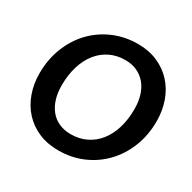

<svg xmlns="http://www.w3.org/2000/svg" viewBox="-148 -806 965 963"><g transform="rotate(30 334.0 -324.5)"><path d="M660.6 -366.2Q660.6 -286.1 633.8 -218Q606.9 -149.9 559.3 -99.9Q511.7 -49.8 446.8 -21.5Q381.8 6.8 305.2 6.8Q241.7 6.8 190.9 -15.1Q140.1 -37.1 104.7 -75.9Q69.3 -114.7 50.3 -167.5Q31.2 -220.2 31.2 -281.7Q31.2 -361.8 58.1 -430.4Q85 -499 132.6 -549.1Q180.2 -599.1 245.4 -627.4Q310.5 -655.8 387.2 -655.8Q450.7 -655.8 501.2 -633.5Q551.8 -611.3 587.2 -572.5Q622.6 -533.7 641.6 -480.7Q660.6 -427.7 660.6 -366.2ZM533.7 -363.8Q533.7 -406.7 522.7 -441.9Q511.7 -477.1 490.7 -502Q469.7 -526.9 439.9 -540.5Q410.2 -554.2 372.1 -554.2Q323.2 -554.2 283.7 -534.9Q244.1 -515.6 216.1 -480.2Q188 -444.8 172.9 -395Q157.7 -345.2 157.7 -284.7Q157.7 -241.2 168.7 -206.3Q179.7 -171.4 200.2 -146.5Q220.7 -121.6 250.7 -108.2Q280.8 -94.7 318.8 -94.7Q367.7 -94.7 407.5 -114Q447.3 -133.3 475.3 -168.5Q503.4 -203.6 518.6 -253.2Q533.7 -302.7 533.7 -363.8Z"/></g></svg>

Font: Carlito
Style: Bold Italic
Weight: 700
Italic angle: -7°
Designer: Lukasz Dziedzic
Foundry: tyPoland Lukasz Dziedzic
Version: Version 1.104